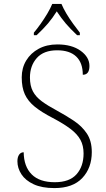

<svg xmlns="http://www.w3.org/2000/svg" viewBox="-20 -951 541 981"><path d="M258 10Q194 10 152 -9.5Q110 -29 89.5 -60.5Q69 -92 69 -127Q69 -148 77.5 -160.5Q86 -173 101 -173Q102 -100 142 -60Q182 -20 260 -20Q335 -20 371 -60.5Q407 -101 407 -167Q407 -207 391 -236.5Q375 -266 340 -292.5Q305 -319 248 -349Q192 -378 157.5 -406Q123 -434 107 -469Q91 -504 91 -556Q91 -604 114 -642Q137 -680 178 -702Q219 -724 273 -724Q347 -724 392 -691.5Q437 -659 437 -614Q437 -569 403 -569Q403 -630 369.5 -662Q336 -694 272 -694Q203 -694 168 -654.5Q133 -615 133 -555Q133 -513 148 -484.5Q163 -456 193.5 -433.5Q224 -411 269 -387Q317 -361 358 -333.5Q399 -306 424 -268.5Q449 -231 449 -174Q449 -93 400.5 -41.5Q352 10 258 10ZM153 -784Q169 -803 187.5 -829Q206 -855 222 -882Q238 -909 247 -931H294Q303 -909 319 -882Q335 -855 354 -829Q373 -803 388 -784V-771H374Q339 -804 316 -831Q293 -858 270 -893Q248 -858 225 -831Q202 -804 167 -771H153Z"/></svg>

Font: Noto Serif ExtraLight
Style: Regular
Weight: 200
Designer: Monotype Design Team
Foundry: Monotype Imaging Inc.
Version: Version 2.015; ttfautohint (v1.8.4.7-5d5b)